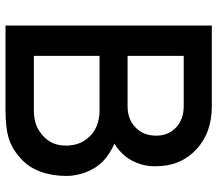

<svg xmlns="http://www.w3.org/2000/svg" viewBox="-66 -724 790 698"><g transform="rotate(90 329.0 -375.0)"><path d="M566.9 -354Q591.8 -329.1 606 -292.5Q620.1 -255.9 619.6 -218.8Q618.2 -115.7 561.5 -60.5Q526.4 -26.4 487.1 -13.2Q447.8 0 379.4 0H72.8V-750H366.7Q463.9 -750 523.9 -692.9Q584.5 -636.7 584.5 -544.9Q585 -509.3 572 -477.1Q559.1 -444.8 536.6 -422.9Q520.5 -406.7 502 -396Q539.6 -379.9 566.9 -354ZM366.7 -647.9H183.1V-443.8H366.7Q420.9 -443.8 452.1 -482.4Q473.1 -507.3 473.1 -548.8Q473.1 -590.3 445.8 -617.7Q415.5 -647.9 366.7 -647.9ZM477.1 -139.6Q509.3 -170.4 509.3 -218.8Q509.3 -269 481.4 -299.8Q464.8 -320.8 438.2 -331.3Q411.6 -341.8 386.2 -341.8H183.1V-103H379.4Q410.6 -103 433.3 -111.3Q456.1 -119.6 477.1 -139.6Z"/></g></svg>

Font: Manrope3 Semibold
Style: Regular
Weight: 600
Width: 4
Designer: Mikhail Sharanda
Foundry: Mikhail Sharanda
Version: Version 3.000;PS 003.000;hotconv 1.0.88;makeotf.lib2.5.64775